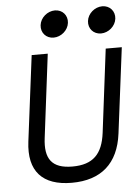

<svg xmlns="http://www.w3.org/2000/svg" viewBox="-55 -815 624 868"><g transform="rotate(-5 257.0 -380.5)"><path d="M372 -711C368 -677 392 -650 426 -650C460 -650 492 -677 496 -711C500 -745 476 -772 442 -772C408 -772 376 -745 372 -711ZM157 -711C153 -677 177 -650 211 -650C245 -650 277 -677 281 -711C285 -745 261 -772 227 -772C193 -772 161 -745 157 -711ZM441 -580 394 -202C382 -107 339 -62 245 -62C151 -62 119 -108 131 -202L178 -580H105L56 -192C39 -58 103 11 236 11C369 11 448 -58 465 -192L514 -580Z"/></g></svg>

Font: Charger
Style: It
Weight: 400
Designer: Jasper
Foundry: Cannot Into Space Fonts
Version: Version 0.98